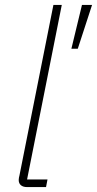

<svg xmlns="http://www.w3.org/2000/svg" viewBox="-20 -760 394 780"><path d="M167 0H90Q74 0 65 -7.5Q56 -15 56 -29Q56 -34 57 -38.5Q58 -43 59 -47L197 -740H231L90 -31H173ZM354 -740 296 -562H270L313 -740Z"/></svg>

Font: IBM Plex Sans ExtraLight
Style: Italic
Weight: 250
Italic angle: -11.31°
Designer: Mike Abbink, Paul van der Laan, Pieter van Rosmalen
Foundry: Bold Monday
Version: Version 3.201